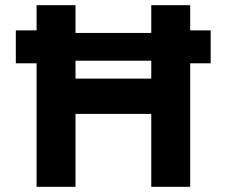

<svg xmlns="http://www.w3.org/2000/svg" viewBox="-20 -720 872 740"><path d="M121 0V-476H41V-603H121V-700H271V-593H563V-700H713V-603H792V-476H713V0H563V-281H271V0ZM271 -417H563V-486H271Z"/></svg>

Font: Lexend Deca SemiBold
Style: Regular
Weight: 600
Designer: Bonnie Shaver-Troup, Thomas Jockin
Foundry: Lexend
Version: Version 1.008; ttfautohint (v1.8.4.7-5d5b)